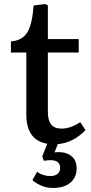

<svg xmlns="http://www.w3.org/2000/svg" viewBox="-20 -703 450 954"><path d="M404.8 -56.2Q343.8 6.3 267.1 13.2L251 54.2Q300.8 48.3 330.8 69.6Q360.8 90.8 360.8 133.8Q360.8 178.2 329.8 204.6Q298.8 231 242.2 231Q210 231 182.1 218Q154.3 205.1 141.1 191.9L164.1 150.9Q194.3 171.9 231 171.9Q251.5 171.9 265.1 161.6Q278.8 151.4 278.8 130.9Q278.8 92.8 230 92.8Q213.9 92.8 198.2 96.2L189.9 74.2L214.8 11.2Q110.8 -5.9 110.8 -134.8V-441.9H34.2V-497.1Q92.3 -502 116.5 -543.5Q140.6 -585 147 -675.8L204.1 -683.1L217.8 -676.8V-508.8H371.1V-441.9H217.8V-147Q217.8 -105.5 234.1 -84.7Q250.5 -64 286.1 -64Q331.1 -64 378.9 -96.2Z"/></svg>

Font: Literata Book Medium
Style: Regular
Weight: 500
Designer: Latin by Veronika Burian and Jose Scaglione. Greek by Irene Vlachou. Cyrillic by Vera Evstafieva
Foundry: TypeTogether
Version: Version 2.003;PS 002.003;hotconv 1.0.88;makeotf.lib2.5.64775